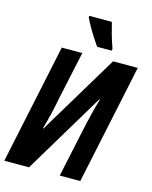

<svg xmlns="http://www.w3.org/2000/svg" viewBox="-137 -1018 872 1104"><g transform="rotate(15 299.5 -465.5)"><path d="M-2 0 148.9 -713.9H271L210 -431.2Q202.1 -387.7 190.2 -336.7Q178.2 -285.6 164.1 -237.8H168L454.1 -713.9H601.1L450.2 0H328.1L388.2 -282.2Q394.5 -311 402.6 -346.7Q410.6 -382.3 419.9 -418Q429.2 -453.6 438 -481.9H434.1L145 0ZM343.8 -771Q331.5 -788.1 313.5 -816.2Q295.4 -844.2 279.1 -873Q262.7 -901.9 253.9 -921.9V-931.2H388.7Q396.5 -898.9 406.7 -862.1Q417 -825.2 432.1 -783.2L430.7 -771Z"/></g></svg>

Font: Open Sans Condensed
Style: Bold Italic
Weight: 700
Width: 3
Italic angle: -12°
Designer: Monotype Design Team
Foundry: Monotype Imaging Inc.
Version: Version 3.003; ttfautohint (v1.8.4)